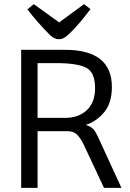

<svg xmlns="http://www.w3.org/2000/svg" viewBox="-20 -905 625 925"><path d="M161 -273V0H82V-665H293Q519 -665 519 -486Q519 -409 482 -364.5Q445 -320 393 -303Q418 -296 430 -282.5Q442 -269 457 -235L565 0H481L383 -209Q368 -240 351 -256.5Q334 -273 306 -273ZM161 -337H291Q359 -337 398.5 -374.5Q438 -412 438 -480Q438 -557 395 -579Q352 -601 248 -601H161ZM385 -885 416 -861Q354 -779 309 -738Q286 -716 265 -716Q241 -716 221 -736Q161 -796 112 -860L143 -885L265 -797Z"/></svg>

Font: BreeCF
Style: Light
Weight: 300
Designer: Veronika Burian, Jos Scaglione
Foundry: TypeTogether
Version: Version 0.0.2